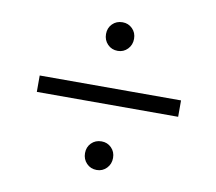

<svg xmlns="http://www.w3.org/2000/svg" viewBox="-65 -711 766 681"><g transform="rotate(10 318.5 -371.0)"><path d="M273 -586Q273 -608 287.5 -622.5Q302 -637 324 -637Q345 -637 359.5 -622.5Q374 -608 374 -586Q374 -564 359.5 -549Q345 -534 324 -534Q302 -534 287.5 -549Q273 -564 273 -586ZM576 -400V-341H67V-400ZM273 -157Q273 -179 287.5 -193.5Q302 -208 324 -208Q345 -208 359.5 -193.5Q374 -179 374 -157Q374 -135 359.5 -120Q345 -105 324 -105Q302 -105 287.5 -120Q273 -135 273 -157Z"/></g></svg>

Font: Poppins-tnum Light
Style: Regular
Weight: 300
Designer: Ninad Kale (Devanagari), Jonny Pinhorn (Latin)
Foundry: Indian Type Foundry
Version: Version 4.004